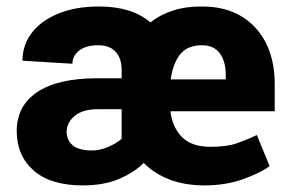

<svg xmlns="http://www.w3.org/2000/svg" viewBox="-20 -558 885 588"><path d="M606.4 9.8Q545.9 9.8 499 -8.3Q452.1 -26.4 419.9 -59.1Q393.6 -31.7 346.9 -11Q300.3 9.8 232.9 9.8Q135.3 9.8 83.3 -35.6Q31.2 -81.1 31.2 -156.7Q31.2 -233.9 94.2 -276.1Q157.2 -318.4 279.3 -318.4H352.5V-343.8Q352.5 -379.4 334.2 -399.4Q315.9 -419.4 281.2 -419.4Q243.2 -419.4 222.4 -403.1Q201.7 -386.7 201.7 -362.8L48.8 -372.1Q48.8 -420.4 77.6 -457.8Q106.4 -495.1 159.2 -516.6Q211.9 -538.1 283.2 -538.1Q384.3 -538.1 440.9 -489.3Q470.7 -513.2 510.3 -525.9Q549.8 -538.6 598.6 -538.1Q702.1 -538.1 761.7 -473.6Q821.3 -409.2 821.3 -299.3V-217.3H502Q507.3 -169.9 536.4 -139.2Q565.4 -108.4 625.5 -108.4Q674.8 -108.4 706.1 -119.4Q737.3 -130.4 766.6 -144.5L805.7 -49.3Q777.3 -28.3 724.4 -9.3Q671.4 9.8 606.4 9.8ZM598.6 -419.4Q552.7 -419.4 530.8 -390.4Q508.8 -361.3 502.9 -314.9H671.4V-328.1Q671.4 -370.1 653.1 -394.8Q634.8 -419.4 598.6 -419.4ZM261.7 -97.2Q285.6 -97.2 310.5 -107.7Q335.4 -118.2 352.5 -132.8V-223.6H280.3Q232.9 -223.6 208.5 -202.9Q184.1 -182.1 184.1 -154.8Q184.1 -128.4 202.9 -112.8Q221.7 -97.2 261.7 -97.2Z"/></svg>

Font: Vazirmatn UI ExtraBold
Style: Regular
Weight: 800
Designer: Saber Rastikerdar
Foundry: Saber Rastikerdar
Version: Version 33.003